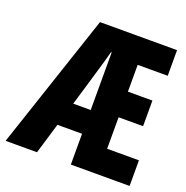

<svg xmlns="http://www.w3.org/2000/svg" viewBox="-122 -761 841 870"><g transform="rotate(20 298.5 -326.0)"><path d="M-3.3 0 214.7 -651.8H586.2V-528.2H441.3V-399H559.4V-275.4H441.3V-123.6H594.6V0H311.3V-541H308.1Q295.5 -492.9 281.2 -446Q267 -399.1 254.8 -356.1L148.1 0ZM132.5 -148.5V-263.1H367.8V-148.5Z"/></g></svg>

Font: Source Code Pro ExtraLight
Style: Regular
Weight: 200
Monospace: yes
Designer: Paul D. Hunt, Teo Tuominen
Foundry: Adobe
Version: Version 1.026;hotconv 1.1.0;makeotfexe 2.6.0